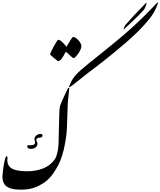

<svg xmlns="http://www.w3.org/2000/svg" viewBox="-20 -1602 1364 1635"><path d="M341.8 -448.2Q341.8 -429.7 317.9 -429.7Q297.9 -428.2 292 -418.7Q286.1 -409.2 295.4 -391.6Q304.7 -374 290.3 -354Q275.9 -334 238.8 -334Q212.9 -335.9 211.4 -356.4Q211.4 -365.2 223.1 -365.2H240.2Q262.7 -365.2 272.5 -373.5Q283.2 -381.3 275.6 -404.5Q268.1 -427.7 285.2 -444.6Q302.2 -461.4 325.2 -461.4Q341.8 -461.4 341.8 -448.2ZM1155.8 -1334.5Q1103.5 -1283.7 1051.8 -1238.3Q993.7 -1188.5 935.5 -1141.4Q877.4 -1094.2 851.3 -1073.7Q825.2 -1053.2 795.2 -1030.5Q765.1 -1007.8 735.8 -985.8L632.8 -904.3Q621.1 -895.5 610.4 -886.7Q599.6 -877.9 589.4 -870.6Q568.8 -854.5 566.9 -859.9Q574.7 -885.3 593.3 -919.9Q607.9 -944.8 627.4 -965.8Q661.1 -1002.4 738.8 -1064.5Q816.4 -1126.5 864.5 -1165.3Q912.6 -1204.1 974.4 -1254.9Q1036.1 -1305.7 1095.2 -1358.9Q1154.3 -1412.1 1221.9 -1479.5Q1289.6 -1546.9 1320.3 -1582Q1327.6 -1584 1321.8 -1564.9Q1297.9 -1497.6 1253.4 -1442.4Q1209 -1387.2 1155.8 -1334.5ZM555.7 -681.6Q552.7 -585 551.3 -557.1Q551.3 -476.6 535.2 -388.2Q514.2 -267.1 476.1 -196.3Q438 -124.5 400.4 -85Q367.7 -50.3 325.2 -28.3Q256.3 13.2 157.2 13.2Q67.4 13.2 29.8 -19Q0.5 -46.9 0.5 -97.2Q7.3 -191.9 24.9 -255.4Q29.3 -271 35.6 -271Q43.9 -271 43.9 -259.3Q42.5 -249 42.5 -237.8Q42.5 -181.6 94.2 -160.2Q117.7 -151.4 150.9 -147Q186 -143.6 210 -143.6Q281.7 -143.6 338.9 -164.6Q410.6 -190.9 449.7 -250.5Q463.4 -273.9 473.1 -323.7Q481 -372.6 481 -485.4Q483.9 -620.1 485.4 -644.5Q488.3 -690.4 491.2 -700.2Q499.5 -723.6 524.4 -778.3Q550.8 -835.4 559.6 -852.5Q565.9 -855.5 568.4 -852.5Q569.8 -849.6 568.6 -838.1Q567.4 -826.7 565.7 -811.3Q564 -795.9 559.8 -753.4Q555.7 -710.9 555.7 -681.6ZM1212.9 -1530.8Q1205.6 -1516.1 1160.2 -1470.9Q1114.7 -1425.8 1034.7 -1351.6Q1031.2 -1349.6 1034.2 -1360.4Q1037.1 -1371.1 1046.9 -1388.2Q1065.9 -1411.1 1111.1 -1460Q1156.2 -1508.8 1223.1 -1577.1Q1236.8 -1588.4 1212.9 -1530.8ZM406.7 -1139.6Q406.7 -1149.4 436.5 -1204.1Q466.3 -1258.8 473.6 -1262.2Q485.8 -1267.1 509.8 -1244.1Q533.7 -1221.2 545.9 -1203.6Q560.5 -1227.5 578.4 -1257.3Q596.2 -1287.1 602.5 -1287.6Q620.6 -1287.6 646 -1261Q671.4 -1234.4 672.9 -1210.9Q672.9 -1183.1 645.5 -1145Q619.1 -1107.4 606.9 -1107.4Q598.6 -1107.4 577.4 -1128.7Q556.2 -1149.9 540 -1161.6Q500.5 -1082 477.1 -1082Q471.2 -1082 460.4 -1091.3Q450.2 -1100.1 428.5 -1117.7Q406.7 -1135.3 406.7 -1139.6Z"/></svg>

Font: IranNastaliq
Style: Regular
Weight: 400
Designer: Hossein Zahedi
Version: Version 1.5